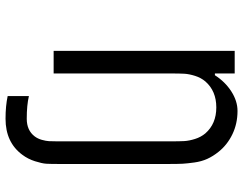

<svg xmlns="http://www.w3.org/2000/svg" viewBox="-114 -604 894 707"><g transform="rotate(90 333.5 -250.0)"><path d="M388 -677.1Q434.9 -677.1 474 -658.2Q513 -639.3 538.4 -607.4Q554.7 -587.2 564.5 -565.8Q574.2 -544.3 577.8 -518.2Q581.4 -492.2 582.4 -475.3Q583.3 -458.3 583.3 -427.7V-15Q583.3 11.7 582.4 27.3Q581.4 43 573.2 68.7Q565.1 94.4 549.5 115.2Q503.9 177.1 416.7 177.1Q369.8 177.1 333.3 169.3V91.1Q367.2 99 416.7 99Q459.6 99 481.8 69.7Q490.2 58.6 494.5 43.3Q498.7 28 499.3 17.3Q500 6.5 500 -15V-427.7Q500 -463.5 499 -481.1Q498 -498.7 491.2 -520.5Q484.4 -542.3 470.7 -558.6Q435.5 -599 375 -599Q314.5 -599 279.3 -558.6Q265.6 -542.3 258.8 -520.5Q252 -498.7 251 -481.1Q250 -463.5 250 -427.7V0H166.7V-666.7H250V-593.8H256.5Q280.6 -631.5 316.1 -654.3Q351.6 -677.1 388 -677.1Z"/></g></svg>

Font: Monoid
Style: Regular
Weight: 400
Width: 4
Monospace: yes
Designer: Andreas Larsen (@larsenwork)
Version: Version 0.61